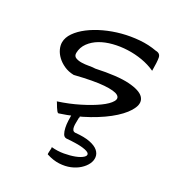

<svg xmlns="http://www.w3.org/2000/svg" viewBox="-195 -686 1018 1095"><g transform="rotate(30 314.0 -138.5)"><path d="M168.9 -19.5Q238.3 -42 298.3 -72.3Q358.4 -102.5 398.9 -131.8Q439.5 -161.1 453.6 -186Q467.8 -210.9 445.8 -223.6Q423.8 -236.3 359.4 -231.9Q294.9 -227.5 176.8 -198.2Q141.6 -199.2 113.8 -211.9Q85.9 -224.6 66.4 -243.2Q46.9 -261.7 36.6 -283.7Q26.4 -305.7 26.4 -326.2Q26.4 -358.4 48.3 -390.1Q70.3 -421.9 107.4 -450.2Q144.5 -478.5 193.4 -501.5Q242.2 -524.4 295.9 -538.6Q349.6 -552.7 405.8 -557.1Q461.9 -561.5 513.7 -551.8Q543 -551.8 547.9 -525.9Q552.7 -500 552.7 -442.4Q512.7 -460.9 466.3 -468.8Q419.9 -476.6 373 -474.6Q326.2 -472.7 282.2 -461.4Q238.3 -450.2 204.6 -430.2Q170.9 -410.2 149.4 -380.9Q127.9 -351.6 127 -314.5Q127 -293.9 143.1 -287.6Q159.2 -281.2 181.2 -281.7Q203.1 -282.2 227.1 -286.6Q251 -291 265.6 -291Q397.5 -319.3 470.7 -314.5Q543.9 -309.6 569.3 -283.2Q594.7 -256.8 577.1 -215.3Q559.6 -173.8 509.3 -127.9Q459 -82 381.8 -38.6Q304.7 4.9 210.9 35.2Q206.1 35.2 200.2 27.8Q194.3 20.5 188 10.7Q181.6 1 176.8 -7.8Q171.9 -16.6 168.9 -19.5ZM274.4 220.7Q313.5 224.6 352.1 217.8Q390.6 210.9 419.4 199.7Q448.2 188.5 462.9 174.8Q477.5 161.1 470.2 150.4Q462.9 139.6 427.7 135.3Q392.6 130.9 322.3 136.7Q307.6 136.7 299.3 122.1Q291 107.4 286.6 86.9Q282.2 66.4 281.2 43.9Q280.3 21.5 280.3 4.9Q276.4 -29.3 284.7 -35.6Q293 -42 303.7 -35.6Q314.5 -29.3 322.3 -17.1Q330.1 -4.9 325.2 -1Q325.2 15.6 324.7 30.8Q324.2 45.9 326.2 57.6Q328.1 69.3 333.5 76.2Q338.9 83 349.6 83Q406.2 77.1 442.9 84.5Q479.5 91.8 498 107.9Q516.6 124 519.5 146Q522.5 168 511.7 190.4Q501 212.9 479 232.9Q457 252.9 426.3 265.6Q395.5 278.3 357.4 280.3Q319.3 282.2 277.3 268.6Q274.4 268.6 274.4 262.2Q274.4 255.9 274.9 247.6Q275.4 239.3 275.9 231.4Q276.4 223.6 274.4 220.7Z"/></g></svg>

Font: Architects Daughter-petzku
Style: Regular
Weight: 400
Designer: Kimberly Geswein
Foundry: Kimberly Geswein
Version: Version 1.000 2010 initial release